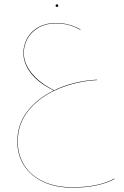

<svg xmlns="http://www.w3.org/2000/svg" viewBox="-20 -535 574 887"><path d="M509 292Q475 311 425 321.5Q375 332 315 332Q236 332 178.5 304.5Q121 277 90.5 229Q60 181 60 119Q60 40 105.5 -19.5Q151 -79 228 -117Q157 -152 122.5 -197Q88 -242 88 -290Q88 -327 106 -359Q124 -391 158.5 -410Q193 -429 239 -429Q298 -429 352 -399L351 -397Q299 -427 239 -427Q193 -427 159.5 -408Q126 -389 108 -358Q90 -327 90 -290Q90 -243 125.5 -198Q161 -153 230 -118Q320 -161 428 -167V-165Q336 -160 252 -125.5Q168 -91 115 -28.5Q62 34 62 119Q62 180 92 228Q122 276 179.5 303Q237 330 315 330Q375 330 425 319.5Q475 309 508 290ZM237 -509Q237 -515 243 -515Q249 -515 249 -509Q249 -503 243 -503Q237 -503 237 -509Z"/></svg>

Font: FiraGO Two
Style: Regular
Weight: 100
Designer: bBox Type
Foundry: bBox Type GmbH
Version: Version 1.001